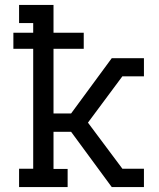

<svg xmlns="http://www.w3.org/2000/svg" viewBox="-20 -755 640 775"><path d="M57 0V-74H114V-558H34V-623H114V-662H57V-735H196V-623H318V-558H196V-297H267L431 -520H561V-447H474L335 -260L474 -74H561V0H431L267 -223H196V-73H253V0Z"/></svg>

Font: Iosevka HT Extended
Style: Regular
Weight: 400
Width: 7
Monospace: yes
Designer: Belleve Invis
Foundry: Belleve Invis
Version: Version 32.3.0; ttfautohint (v1.8.4)